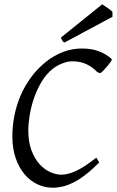

<svg xmlns="http://www.w3.org/2000/svg" viewBox="-20 -854 540 887"><path d="M496.1 -581.1Q498 -578.6 492.7 -570.3Q487.3 -562 478.8 -551.8Q470.2 -541.5 460.7 -531.5Q451.2 -521.5 444.8 -516.1L430.2 -520Q410.2 -542 381.6 -556.4Q353 -570.8 313 -570.8Q293.5 -570.8 269 -561.5Q244.6 -552.2 225.1 -537.1Q194.3 -513.2 172.6 -477.1Q150.9 -440.9 137.2 -401.1Q123.5 -361.3 117.2 -322Q110.8 -282.7 110.8 -252Q110.8 -198.7 125.2 -159.9Q139.6 -121.1 162.4 -95.9Q185.1 -70.8 212.2 -58.8Q239.3 -46.9 265.1 -46.9Q292.5 -46.9 330.8 -64.2Q369.1 -81.5 423.8 -125Q426.3 -124 428.2 -120.8Q430.2 -117.7 432.1 -114.3Q434.1 -110.8 435.5 -107.7Q437 -104.5 438 -103Q404.8 -69.8 375.7 -47.4Q346.7 -24.9 320.3 -11.5Q293.9 2 270 7.6Q246.1 13.2 223.1 13.2Q186.5 13.2 152.8 -2.7Q119.1 -18.6 93.5 -48.8Q67.9 -79.1 52.5 -123.3Q37.1 -167.5 37.1 -224.1Q37.1 -270 46.1 -317.6Q55.2 -365.2 74.2 -410.4Q93.3 -455.6 123 -496.3Q152.8 -537.1 193.8 -569.8Q229.5 -597.7 270.8 -613.8Q312 -629.9 357.9 -629.9Q406.2 -629.9 440.4 -615.7Q474.6 -601.6 496.1 -581.1ZM499.5 -776.4 277.3 -657.2Q270.5 -661.6 268.1 -666Q265.6 -670.4 261.2 -680.2L452.1 -834Q456.5 -831.1 463.1 -826.7Q469.7 -822.3 476.8 -817.4Q483.9 -812.5 490.2 -807.6Q496.6 -802.7 499.5 -799.3Z"/></svg>

Font: GentiumAlt
Style: Italic
Weight: 400
Italic angle: -7°
Designer: J. Victor Gaultney
Version: Version 1.02; 2005; OFL release